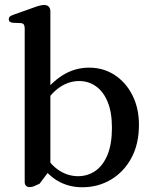

<svg xmlns="http://www.w3.org/2000/svg" viewBox="-20 -758 632 789"><path d="M187 -711.5V-62L142.5 -3Q126 5 118 8Q110 11 102 11Q93 11 87.2 5.8Q81.5 0.5 81.5 -10.5V-641Q81.5 -652 77.8 -657.2Q74 -662.5 65.5 -663L31.5 -664.5Q23 -666 19.5 -669.5Q16 -673 16 -679Q16 -685.5 20 -689.5Q24 -693.5 35.5 -697.5L118.5 -727Q134.5 -733 144.2 -735.2Q154 -737.5 161 -737.5Q174 -737.5 180.5 -730.5Q187 -723.5 187 -711.5ZM162.5 -331.5 146.5 -357.5Q185 -415.5 235.8 -447.8Q286.5 -480 346 -480Q405 -480 451.2 -449.8Q497.5 -419.5 524.2 -366.5Q551 -313.5 551 -245Q551 -166 519.8 -108.5Q488.5 -51 435.8 -19.8Q383 11.5 318.5 11.5Q259 11.5 212.5 -17.5Q166 -46.5 137.5 -100.5L162 -125.5Q187.5 -80.5 223.5 -57.2Q259.5 -34 301 -34Q340.5 -34 372 -55.8Q403.5 -77.5 421.8 -121.8Q440 -166 440 -233Q440 -296.5 422.5 -339Q405 -381.5 374.5 -403.2Q344 -425 305 -425Q264.5 -425 228.5 -401.5Q192.5 -378 162.5 -331.5Z"/></svg>

Font: Fraunces
Style: Regular
Weight: 400
Version: Version 1.000;[b76b70a41]